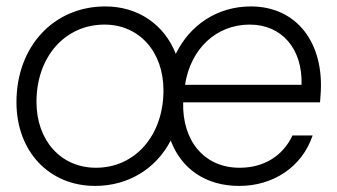

<svg xmlns="http://www.w3.org/2000/svg" viewBox="-20 -578 1068 609"><path d="M281.7 11.7C388.2 11.7 475.6 -43.9 521.5 -132.3C554.7 -43 632.8 12.2 739.3 11.7C846.7 11.7 938 -48.3 971.7 -148.4H907.7C877 -83 816.4 -45.9 740.7 -45.9C628.9 -45.4 557.6 -130.4 561 -253.4H995.1L996.6 -273.9C1010.7 -442.4 920.4 -557.6 775.9 -557.6C669.4 -557.6 582.5 -499 537.6 -407.2C501.5 -499 419.4 -557.6 314 -557.6C150.4 -557.6 32.2 -430.7 32.2 -253.9C32.2 -97.7 135.7 11.7 281.7 11.7ZM95.7 -254.9C95.7 -397.5 186 -500 311.5 -500C421.4 -500 498.5 -414.1 498.5 -291.5C498.5 -148.4 408.7 -45.9 284.2 -45.9C173.8 -45.9 95.7 -131.8 95.7 -254.9ZM566.9 -309.1C584.5 -423.3 666 -500 772 -500C873.5 -500 939.9 -423.8 936.5 -309.1Z"/></svg>

Font: Guggenheim Sans Display Light
Style: Italic
Weight: 300
Italic angle: -7°
Designer: Modified by Tom Baber under direction of Pentagram Design 2023
Foundry: rsms
Version: Version 1.001;Glyphs 3.1.2 (3151)